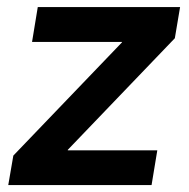

<svg xmlns="http://www.w3.org/2000/svg" viewBox="-20 -536 548 556"><path d="M3.9 0 18.6 -85.4 333 -413.1 333.5 -414.6H72.8L89.4 -515.6H501.5L486.3 -425.3L176.3 -102.1V-100.6H435.5L418.9 0Z"/></svg>

Font: Inter Display SemiBold
Style: Italic
Weight: 600
Italic angle: -9.39999°
Designer: Rasmus Andersson
Foundry: rsms
Version: Version 4.000;git-a52131595